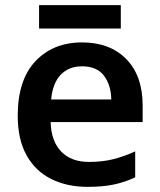

<svg xmlns="http://www.w3.org/2000/svg" viewBox="-20 -717 621 747"><path d="M299 -552Q408 -552 471.5 -487Q535 -422 535 -306V-242H177Q179 -168 218 -127.5Q257 -87 326 -87Q378 -87 420 -97.5Q462 -108 506 -128V-27Q465 -8 422.5 1Q380 10 320 10Q241 10 179.5 -20.5Q118 -51 83.5 -112.5Q49 -174 49 -267Q49 -406 118 -479Q187 -552 299 -552ZM299 -459Q248 -459 216.5 -426.5Q185 -394 179 -330H413Q412 -386 384.5 -422.5Q357 -459 299 -459ZM450 -697V-606H132V-697Z"/></svg>

Font: Noto Sans Medefaidrin SemiBold
Style: Regular
Weight: 600
Designer: Dalton Maag Ltd
Foundry: Dalton Maag Ltd
Version: Version 1.002; ttfautohint (v1.8.4.7-5d5b)